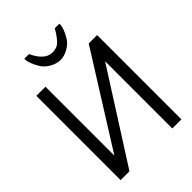

<svg xmlns="http://www.w3.org/2000/svg" viewBox="-262 -1031 1145 1145"><g transform="rotate(-45 310.5 -459.0)"><path d="M315.4 -825.2C295.4 -825.7 278.8 -830.1 266.6 -837.9C241.2 -855 220.7 -881.3 204.6 -918H165V-913.1C165 -891.1 175.8 -861.8 197.3 -825.7C208.5 -807.1 225.1 -791.5 248 -778.3C269.5 -766.1 291.5 -759.8 313 -759.8C334.5 -759.8 356.4 -766.1 377.9 -778.3C400.9 -791.5 417.5 -807.1 428.7 -825.7C450.2 -861.8 460.9 -891.1 460.9 -913.1V-918H421.9C399.4 -878.4 378.4 -851.6 359.4 -837.9C348.1 -830.6 333.5 -826.2 315.4 -825.2ZM59.1 -710.9V0H133.8L495.1 -566.9V0H571.8V-710.9H501L136.2 -129.9V-710.9Z"/></g></svg>

Font: Tuffy
Style: Regular
Weight: 500
Designer: Thatcher Ulrich, Karoly Barta and Michael Everson
Version: Version 001.270